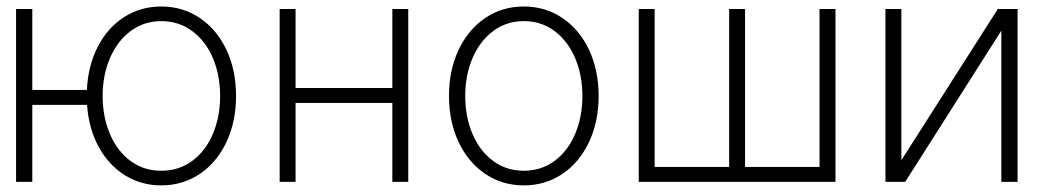

<svg xmlns="http://www.w3.org/2000/svg" viewBox="-20 -558 3218 589"><path d="M79.1 -282.2H246.6Q250 -356.4 280 -414.8Q310.1 -473.1 360.8 -505.6Q411.6 -538.1 474.6 -538.1Q540.5 -538.1 592.8 -502.9Q645 -467.8 674.6 -405.3Q704.1 -342.8 704.1 -263.7Q704.1 -184.6 674.6 -122.1Q645 -59.6 592.8 -24.4Q540.5 10.7 474.6 10.7Q413.1 10.7 363 -20.5Q313 -51.8 282.5 -107.9Q252 -164.1 247.1 -236.3H79.1V0H29.3V-530.3H79.1ZM655.3 -263.7Q655.3 -327.6 633.1 -379.9Q610.8 -432.1 569.8 -462.6Q528.8 -493.2 474.6 -493.2Q421.4 -493.2 380.4 -462.4Q339.4 -431.6 317.1 -379.2Q294.9 -326.7 294.9 -263.7Q294.9 -199.7 317.1 -147.2Q339.4 -94.7 380.1 -64.5Q420.9 -34.2 474.6 -34.2Q528.8 -34.2 569.8 -64.5Q610.8 -94.7 633.1 -147.2Q655.3 -199.7 655.3 -263.7Z M886.7 -288.1H1183.6V-530.3H1232.4V0H1183.6V-242.2H886.7V0H837.9V-530.3H886.7Z M1357.4 -263.7Q1357.4 -342.8 1387 -405.3Q1416.5 -467.8 1468.8 -502.9Q1521 -538.1 1586.9 -538.1Q1652.8 -538.1 1705.1 -502.9Q1757.3 -467.8 1786.9 -405.3Q1816.4 -342.8 1816.4 -263.7Q1816.4 -184.6 1786.9 -122.1Q1757.3 -59.6 1705.1 -24.4Q1652.8 10.7 1586.9 10.7Q1521 10.7 1468.8 -24.4Q1416.5 -59.6 1387 -122.1Q1357.4 -184.6 1357.4 -263.7ZM1766.6 -263.7Q1766.6 -327.1 1744.4 -379.6Q1722.2 -432.1 1681.4 -462.6Q1640.6 -493.2 1586.9 -493.2Q1533.2 -493.2 1492.4 -462.4Q1451.7 -431.6 1429.4 -379.4Q1407.2 -327.1 1407.2 -263.7Q1407.2 -199.7 1429.4 -147.2Q1451.7 -94.7 1492.4 -64.5Q1533.2 -34.2 1586.9 -34.2Q1640.6 -34.2 1681.4 -64.5Q1722.2 -94.7 1744.4 -147.2Q1766.6 -199.7 1766.6 -263.7Z M1988.3 -530.3V-45.9H2216.8V-530.3H2265.6V-45.9H2494.1V-530.3H2543V0H1939.5V-530.3Z M3041 -530.3H3101.6V0H3051.8V-463.9L2756.8 0H2696.3V-530.3H2745.1V-66.4Z"/></svg>

Font: Pretendard JP ExtraLight
Style: Regular
Weight: 200
Designer: Base glyphs from Inter by Rasmus Andersson; Hangeul glyphs from Noto Sans CJK(Source Han Sans) by Jang Soo-young and Kan
Foundry: Kil Hyung-jin
Version: Version 1.309